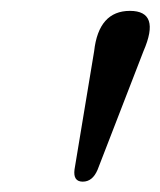

<svg xmlns="http://www.w3.org/2000/svg" viewBox="-20 -800 302 362"><path d="M136 -457.5Q117.5 -457.5 120.5 -480.5L157.5 -703.5Q166 -779.5 225 -779.5Q283.5 -779.5 250.5 -703.5L164 -480Q154.5 -457.5 136 -457.5Z"/></svg>

Font: Fraunces 72pt Soft
Style: Italic
Weight: 400
Italic angle: -16°
Version: Version 1.000;[b76b70a41]